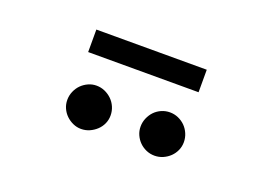

<svg xmlns="http://www.w3.org/2000/svg" viewBox="-50 -944 658 469"><g transform="rotate(20 279.0 -709.5)"><path d="M240 -644.5Q240 -633 235.5 -623Q231 -613 223 -605.5Q215 -598 204.8 -593.5Q194.5 -589 183 -589Q172 -589 162 -593.5Q152 -598 144.2 -605.5Q136.5 -613 132 -623Q127.5 -633 127.5 -644.5Q127.5 -656 132 -666.5Q136.5 -677 144.2 -684.8Q152 -692.5 162 -697Q172 -701.5 183 -701.5Q194.5 -701.5 204.8 -697Q215 -692.5 223 -684.8Q231 -677 235.5 -666.5Q240 -656 240 -644.5ZM430.5 -644.5Q430.5 -633 426 -623Q421.5 -613 413.8 -605.5Q406 -598 395.8 -593.5Q385.5 -589 374 -589Q362.5 -589 352.2 -593.5Q342 -598 334.5 -605.5Q327 -613 322.5 -623Q318 -633 318 -644.5Q318 -656 322.5 -666.5Q327 -677 334.5 -684.8Q342 -692.5 352.2 -697Q362.5 -701.5 374 -701.5Q385.5 -701.5 395.8 -697Q406 -692.5 413.8 -684.8Q421.5 -677 426 -666.5Q430.5 -656 430.5 -644.5ZM135.5 -830H422.5V-771.5H135.5Z"/></g></svg>

Font: Lato
Style: Regular
Weight: 400
Designer: Lukasz Dziedzic with Adam Twardoch and Botio Nikoltchev
Foundry: tyPoland Lukasz Dziedzic
Version: Version 2.015; 2015-08-06; http://www.latofonts.com/